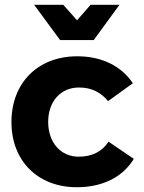

<svg xmlns="http://www.w3.org/2000/svg" viewBox="-20 -779 603 805"><path d="M373 -611 481 -759H360L303 -694L245 -759H123L232 -611ZM435 -185C408 -143 365 -122 310 -122C235 -122 182 -181 182 -268C182 -354 235 -412 310 -412C363 -413 404 -391 433 -355L537 -430C489 -502 407 -543 304 -543C139 -543 28 -432 28 -267C28 -104 139 6 302 6C412 6 496 -38 541 -113Z"/></svg>

Font: Juman SemiBold
Style: Regular
Weight: 600
Designer: Bandar Raffah (Arabic) Julieta Ulanovsky (Latin)
Foundry: Caramella
Version: Version 5.022;PS 005.022;hotconv 1.0.88;makeotf.lib2.5.64775